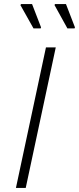

<svg xmlns="http://www.w3.org/2000/svg" viewBox="-20 -920 387 940"><path d="M58 0 205 -688H253L106 0ZM179 -781H144L80 -895L83 -900H137L181 -786ZM345 -781H310L247 -895L249 -900H303L347 -786Z"/></svg>

Font: Saira ExtraLight
Style: Italic
Weight: 200
Italic angle: -12°
Designer: Hector Gatti with collaboration of the Omnibus-Type team
Foundry: Omnibus-Type
Version: Version 1.100; ttfautohint (v1.8.3)